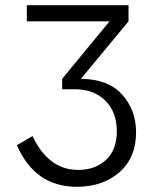

<svg xmlns="http://www.w3.org/2000/svg" viewBox="-20 -702 588 738"><path d="M291 -399Q396 -398 449.5 -338.5Q503 -279 503 -193Q503 -96 439 -40Q375 16 276 16Q114 16 45 -144L105 -179Q166 -50 278 -49Q344 -48 386.5 -86.5Q429 -125 429 -198Q429 -271 385 -315Q341 -359 267 -359H219V-399L401 -620H83V-682H474V-620Z"/></svg>

Font: Didact Gothic
Style: Regular
Weight: 400
Designer: Daniel Johnson
Foundry: Daniel Johnson
Version: Version 2.101;PS 002.101;hotconv 1.0.88;makeotf.lib2.5.64775